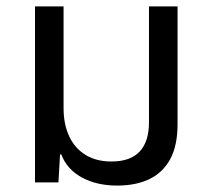

<svg xmlns="http://www.w3.org/2000/svg" viewBox="-20 -568 654 598"><path d="M345 10Q281 10 234.5 -15.5Q188 -41 171 -87H167L162 0H89V-548H178V-231Q178 -181 195.5 -143.5Q213 -106 246.5 -85.5Q280 -65 327 -65Q386 -65 415 -96Q444 -127 444 -187V-548H533V-181Q533 -115 510.5 -73Q488 -31 446 -10.5Q404 10 345 10Z"/></svg>

Font: Farlight84_Sys_V01
Style: Regular
Weight: 400
Designer: Ryoko NISHIZUKA  (kana, bopomofo & ideographs); Paul D. Hunt (Latin, Greek & Cyrillic); Sandoll Communications , Soo-you
Foundry: Adobe
Version: Version 2.004;October 29, 2024;FontCreator 14.0.0.2814 64-bi